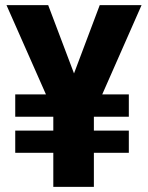

<svg xmlns="http://www.w3.org/2000/svg" viewBox="-20 -731 579 751"><path d="M483.9 -220.2V-133.3H347.2V0H188.5V-133.3H39.6V-220.2H188.5V-274.4H39.6V-361.8H159.7L5.4 -710.9H168.5L269.5 -443.8L370.1 -710.9H533.7L379.9 -361.8H483.9V-274.4H347.2V-220.2Z"/></svg>

Font: Vazirmatn UI ExtraBold
Style: Regular
Weight: 800
Designer: Saber Rastikerdar
Foundry: Saber Rastikerdar
Version: Version 33.003